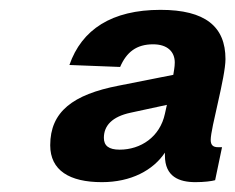

<svg xmlns="http://www.w3.org/2000/svg" viewBox="-20 -746 478 390"><path d="M187 -376C246 -376 291 -400 315 -436C315 -434 315 -432 315 -430C315 -387 344 -376 377 -376C395 -376 410 -378 417 -380L431 -447H423C413 -447 408 -451 408 -462C408 -486 438 -589 438 -626C438 -692 397 -726 306 -726C207 -726 146 -686 121 -614L224 -610C237 -640 257 -656 291 -656C320 -656 335 -641 335 -619C335 -610 333 -601 332 -594L221 -572C128 -554 82 -519 82 -451C82 -400 121 -376 187 -376ZM223 -442C201 -442 191 -450 191 -466C191 -491 208 -509 245 -517L319 -533L315 -515C305 -468 266 -442 223 -442Z"/></svg>

Font: Geist SemiBold
Style: Italic
Weight: 600
Italic angle: -12°
Designer: Basement.studio, Andrés Briganti, Mateo Zaragoza
Foundry: Basement.studio, Vercel, Andrés Briganti, Guido Ferreyra, Mateo Zaragoza
Version: Version 1.500